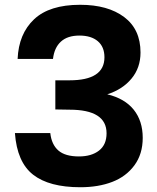

<svg xmlns="http://www.w3.org/2000/svg" viewBox="-20 -764 654 798"><path d="M313 -744.1Q428.2 -744.1 496.1 -693.1Q564 -642.1 564 -545.9Q564 -482.4 526.6 -437.3Q489.3 -392.1 425.8 -372.1Q498.5 -354.5 535.9 -307.9Q573.2 -261.2 573.2 -190.9Q573.2 -124 538.8 -77.1Q504.4 -30.3 446.8 -8.1Q389.2 14.2 314 14.2Q184.1 14.2 117.4 -38.1Q50.8 -90.3 42 -210.9H189Q194.3 -163.1 222.7 -138.4Q251 -113.8 308.1 -113.8Q360.4 -113.8 391.6 -138.2Q422.9 -162.6 422.9 -210Q422.9 -308.1 269 -308.1L210 -309.1V-430.2H269Q414.1 -430.2 414.1 -525.9Q414.1 -569.3 386.5 -592.8Q358.9 -616.2 310.1 -616.2Q260.7 -616.2 233.2 -591.1Q205.6 -565.9 200.2 -519H53.2Q57.6 -623.5 121.6 -683.8Q185.5 -744.1 313 -744.1Z"/></svg>

Font: Nacelle Bold
Style: Regular
Weight: 700
Designer: Sora Sagano
Foundry: Sora Sagano
Version: Version 1.000;FEAKit 1.0